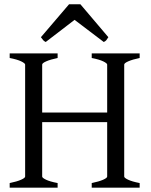

<svg xmlns="http://www.w3.org/2000/svg" viewBox="-20 -860 694 880"><path d="M24.4 0V-21Q57.6 -27.8 76.4 -36.1Q95.2 -44.4 95.2 -50.8V-564Q95.2 -569.8 77.4 -578.6Q59.6 -587.4 24.4 -594.2V-615.2H244.1V-594.2Q211.4 -587.4 192.4 -579.1Q173.3 -570.8 173.3 -564V-344.2H471.2V-564Q471.2 -569.8 453.4 -578.6Q435.5 -587.4 400.4 -594.2V-615.2H620.1V-594.2Q587.4 -587.4 568.4 -579.1Q549.3 -570.8 549.3 -564V-50.8Q549.3 -44.9 567.1 -36.4Q585 -27.8 620.1 -21V0H400.4V-21Q433.6 -27.8 452.4 -36.1Q471.2 -44.4 471.2 -50.8V-300.3H173.3V-50.8Q173.3 -44.9 190.9 -36.4Q208.5 -27.8 244.1 -21V0ZM189.5 -667.5Q181.6 -671.4 178 -675.8Q174.3 -680.2 167.5 -689.5L296.4 -840.3H348.6L476.6 -689.5Q470.7 -680.2 467.3 -675.8Q463.9 -671.4 455.6 -667.5L321.8 -769Z"/></svg>

Font: David Libre
Style: Regular
Weight: 400
Designer: Ismar David, J. Victor Gaultney, Annie Olsen and Meir Sadan
Foundry: Monotype Imaging Inc. & SIL International
Version: Version 1.100; ttfautohint (v1.8.4.7-5d5b)